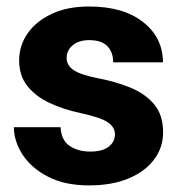

<svg xmlns="http://www.w3.org/2000/svg" viewBox="-20 -558 553 588"><path d="M332 -147Q332 -168.5 310.5 -183.3Q289.1 -198.2 225.6 -211.9Q172.9 -223.1 130.4 -243.4Q87.9 -263.7 63.2 -295.4Q38.6 -327.1 38.6 -373Q38.6 -417.5 64 -454.8Q89.4 -492.2 137.5 -515.1Q185.5 -538.1 252.9 -538.1Q357.9 -538.1 418.5 -490.2Q479 -442.4 479 -367.2H326.7Q326.7 -397.5 309.1 -416.3Q291.5 -435.1 252.4 -435.1Q222.2 -435.1 203.1 -419.7Q184.1 -404.3 184.1 -380.4Q184.1 -357.9 205.3 -343.5Q226.6 -329.1 277.8 -318.8Q333 -308.6 378.7 -290Q424.3 -271.5 451.9 -238.8Q479.5 -206.1 479.5 -152.3Q479.5 -106 451.7 -69.1Q423.8 -32.2 373 -11.2Q322.3 9.8 252.9 9.8Q178.2 9.8 126.7 -17.1Q75.2 -43.9 48.8 -85Q22.5 -126 22.5 -168.5H165.5Q167.5 -128.4 193.4 -111.1Q219.2 -93.8 256.3 -93.8Q293.5 -93.8 312.7 -108.6Q332 -123.5 332 -147Z"/></svg>

Font: Vazirmatn UI FD ExtraBold
Style: Regular
Weight: 800
Designer: Saber Rastikerdar
Foundry: Saber Rastikerdar
Version: Version 33.003